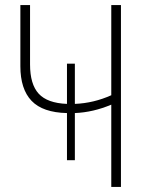

<svg xmlns="http://www.w3.org/2000/svg" viewBox="-20 -734 570 754"><path d="M243 -105V-290Q148 -292 104 -338Q60 -384 60 -474V-714H98V-481Q98 -403 132 -366Q166 -329 243 -326V-484H274V-326Q348 -329 417 -360V-714H455V0H417V-323Q346 -293 274 -290V-105Z"/></svg>

Font: Noto Sans Mono Condensed ExtraLight
Style: Regular
Weight: 200
Width: 3
Designer: Monotype Design Team
Foundry: Monotype Imaging Inc.
Version: Version 2.014; ttfautohint (v1.8.4.7-5d5b)